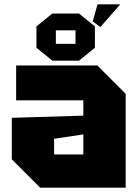

<svg xmlns="http://www.w3.org/2000/svg" viewBox="-20 -860 640 880"><path d="M34 -130V-320L362 -330V-400H54V-560H426L556 -430V0H164ZM228 -224V-152H362V-244ZM147 -641V-739L220 -798H342L415 -739V-641L342 -582H220ZM236 -659H326V-721H236ZM440 -736 405 -762 427 -840H531Z"/></svg>

Font: Tektur ExtraBold
Style: Regular
Weight: 800
Designer: Adam Jagosz
Foundry: Adam Jagosz
Version: Version 1.005;gftools[0.9.30]